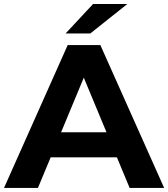

<svg xmlns="http://www.w3.org/2000/svg" viewBox="-29 -921 825 941"><path d="M-9.3 0 302.7 -700H462.9L775.5 0H606.3L349.6 -617.6H413.8L157 0ZM147.3 -149.8 189.8 -272.7H550.4L593.5 -149.8ZM292.6 -757 427 -901.3H594.9L413.6 -757Z"/></svg>

Font: Montserrat Thin
Style: Regular
Weight: 100
Designer: Julieta Ulanovsky
Foundry: Julieta Ulanovsky
Version: Version 9.000